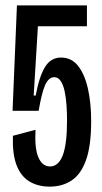

<svg xmlns="http://www.w3.org/2000/svg" viewBox="-20 -680 381 714"><path d="M165 14Q119.7 14 87.8 -6.2Q56 -26.3 40.8 -68Q25.7 -109.7 28 -175L112 -197.3Q108.3 -127.3 123 -94.2Q137.7 -61 166 -61Q197.3 -61 213.3 -102.3Q229.3 -143.7 229.3 -232.7Q229.3 -260.7 227.3 -289.2Q225.3 -317.7 220.3 -341Q215.3 -364.3 205.8 -378.7Q196.3 -393 181.7 -393Q171 -393 162.2 -385Q153.3 -377 146.7 -361Q140 -345 134.5 -321.7Q129 -298.3 123.7 -268H26.7L43 -660H303.3V-582.3H121L105.3 -324.7H112.7Q126 -396 147.5 -431Q169 -466 207 -466Q245.7 -466 270.2 -435.2Q294.7 -404.3 306.8 -351Q319 -297.7 319 -229.3Q319 -138.7 300.2 -85.5Q281.3 -32.3 246.7 -9.2Q212 14 165 14Z"/></svg>

Font: Bricolage Grotesque 96pt ExtraBold Condensed
Style: Regular
Weight: 800
Width: 3
Version: Version 1.001;gftools[0.9.33.dev8+g029e19f]